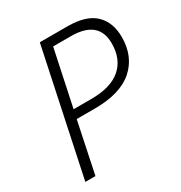

<svg xmlns="http://www.w3.org/2000/svg" viewBox="-168 -834 899 954"><g transform="rotate(-30 281.5 -357.0)"><path d="M46 0H104L165 -292H268Q416 -292 489.5 -357Q563 -422 563 -533Q563 -618 512.5 -666Q462 -714 355 -714H197ZM176 -342 244 -663H346Q504 -663 504 -531Q504 -441 447 -391.5Q390 -342 277 -342Z"/></g></svg>

Font: Noto Sans UI Light
Style: Italic
Weight: 300
Italic angle: -12°
Designer: Monotype Design Team
Foundry: Monotype Imaging Inc.
Version: Version 1.901